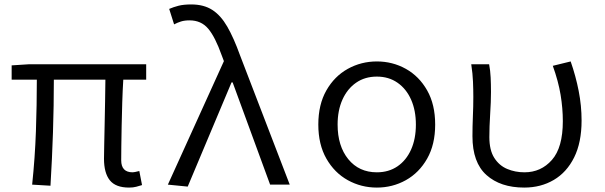

<svg xmlns="http://www.w3.org/2000/svg" viewBox="-20 -827 2708 860"><path d="M558.1 13.2Q498 13.2 471.9 -19.5Q445.8 -52.2 445.8 -116.2Q445.8 -137.7 446.8 -178.2Q447.8 -218.8 448.7 -269.3Q449.7 -319.8 450.7 -372.3Q451.7 -424.8 452.1 -470.2H221.2Q221.2 -354.5 217.3 -234.9Q213.4 -115.2 206.1 4.9L124 0Q136.7 -120.6 140.9 -239.7Q145 -358.9 145 -470.2H32.2V-534.2L108.9 -539.1H634.8V-470.2H532.2Q529.3 -422.9 527.6 -368.9Q525.9 -314.9 524.9 -263.4Q523.9 -211.9 523.4 -170.9Q522.9 -129.9 522.9 -108.9Q522.9 -55.2 574.2 -55.2Q581.5 -55.2 604 -61L616.2 2Q604 5.9 590.3 9.5Q576.7 13.2 558.1 13.2Z M820.8 8.8 731.9 0 982.9 -553.2 973.1 -579.1Q943.8 -661.6 912.4 -698.7Q880.9 -735.8 829.1 -735.8Q806.6 -735.8 790.5 -730.7Q774.4 -725.6 759.8 -717.8L737.8 -787.1Q756.8 -795.4 779.8 -801.3Q802.7 -807.1 836.9 -807.1Q892.6 -807.1 930.7 -782.7Q968.8 -758.3 997.8 -708Q1026.9 -657.7 1055.2 -579.1L1277.8 0H1189.9L1022 -458H1017.1Z M1668 13.2Q1597.7 13.2 1537.8 -20Q1478 -53.2 1441.9 -116.5Q1405.8 -179.7 1405.8 -269Q1405.8 -358.9 1441.9 -422.1Q1478 -485.4 1537.8 -518.6Q1597.7 -551.8 1668 -551.8Q1738.3 -551.8 1797.9 -518.6Q1857.4 -485.4 1893.3 -422.1Q1929.2 -358.9 1929.2 -269Q1929.2 -179.7 1893.3 -116.5Q1857.4 -53.2 1797.9 -20Q1738.3 13.2 1668 13.2ZM1668 -55.2Q1721.2 -55.2 1760.5 -82Q1799.8 -108.9 1821.3 -157Q1842.8 -205.1 1842.8 -269Q1842.8 -332.5 1821.3 -380.9Q1799.8 -429.2 1760.5 -456.5Q1721.2 -483.9 1668 -483.9Q1614.3 -483.9 1575 -456.5Q1535.6 -429.2 1513.9 -380.9Q1492.2 -332.5 1492.2 -269Q1492.2 -172.9 1540 -114Q1587.9 -55.2 1668 -55.2Z M2328.1 13.2Q2221.7 13.2 2158.9 -43Q2096.2 -99.1 2096.2 -216.8Q2096.2 -260.7 2098.1 -305.2Q2100.1 -349.6 2100.1 -393.1Q2100.1 -425.8 2098.6 -461.4Q2097.2 -497.1 2090.8 -539.1H2170.9Q2176.3 -510.7 2177.7 -480.2Q2179.2 -449.7 2179.2 -415Q2179.2 -371.6 2175.5 -315.2Q2171.9 -258.8 2171.9 -212.9Q2171.9 -154.8 2193.8 -120.1Q2215.8 -85.4 2251.7 -70.3Q2287.6 -55.2 2329.1 -55.2Q2403.3 -55.2 2452.1 -110.6Q2501 -166 2501 -284.2Q2501 -341.8 2491 -402.3Q2481 -462.9 2456.1 -532.2L2536.1 -551.8Q2559.1 -485.8 2572 -419.7Q2585 -353.5 2585 -287.1Q2585 -189 2551.8 -122.1Q2518.6 -55.2 2460.4 -21Q2402.3 13.2 2328.1 13.2Z"/></svg>

Font: Shanggu Mono N
Style: Regular
Weight: 350
Designer: GuiWonder
Version: Version 1.021